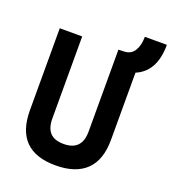

<svg xmlns="http://www.w3.org/2000/svg" viewBox="-146 -916 926 1036"><g transform="rotate(20 317.0 -398.5)"><path d="M291 9.8Q60.1 9.8 60.1 -222.7V-693.4H189V-222.7Q189 -168.5 214.1 -141.1Q239.3 -113.8 293 -113.8Q397 -113.8 397 -222.7V-693.4H403.8L428.2 -694.3Q468.8 -695.3 488 -726.6Q507.3 -757.8 507.3 -807.1H633.8Q633.8 -653.3 525.9 -607.9V-222.7Q525.9 -106.4 466.1 -48.3Q406.2 9.8 291 9.8Z"/></g></svg>

Font: Cascadia Code PL
Style: Bold
Weight: 700
Monospace: yes
Designer: Aaron Bell
Foundry: Saja Typeworks
Version: Version 2404.023; ttfautohint (v1.8.4)